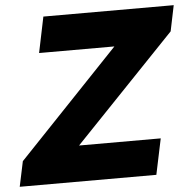

<svg xmlns="http://www.w3.org/2000/svg" viewBox="-83 -753 812 806"><g transform="rotate(-5 323.0 -350.5)"><path d="M-32.2 1.5 -9.8 -104.5 415 -550.8H97.7L128.9 -701.7H678.2L655.8 -593.3L231 -149.4H575.2L543.5 1.5Z"/></g></svg>

Font: Schibsted Grotesk ExtraBold
Style: Italic
Weight: 800
Italic angle: -12°
Designer: Bakken & Baeck AS, Henrik Kongsvoll
Foundry: Schibsted ASA
Version: Version 1.100; ttfautohint (v1.8.4.7-5d5b);gftools[0.9.25]